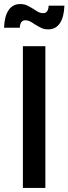

<svg xmlns="http://www.w3.org/2000/svg" viewBox="-48 -928 338 948"><path d="M65 -700H176V0H65ZM122 -809Q108 -819 98 -823.5Q88 -828 77 -828Q64 -828 57 -818Q50 -808 50 -791H-28Q-26 -848 -5.5 -878Q15 -908 52 -908Q71 -908 85 -901.5Q99 -895 120 -882Q134 -872 144 -867.5Q154 -863 165 -863Q178 -863 185 -873Q192 -883 192 -900H270Q268 -843 247.5 -813Q227 -783 190 -783Q171 -783 157 -789.5Q143 -796 122 -809Z"/></svg>

Font: Cabin Condensed SemiBold
Style: Regular
Weight: 600
Width: 3
Designer: Pablo Impallari
Foundry: Pablo Impallari. http://www.impallari.com Igino Marini. http://www.ikern.com
Version: Version 2.001